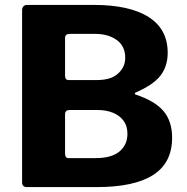

<svg xmlns="http://www.w3.org/2000/svg" viewBox="-20 -762 763 782"><path d="M89 0Q80 0 75 -5Q70 -10 70 -18V-721Q70 -730 75.5 -736Q81 -742 90 -742H361Q508 -742 585.5 -692.5Q663 -643 663 -547Q663 -492 633.5 -454Q604 -416 532 -385Q529 -384 529 -381Q529 -378 532 -377Q611 -351 646 -309.5Q681 -268 681 -201Q681 -99 604 -49.5Q527 0 374 0H89ZM369 -118Q434 -118 466.5 -145Q499 -172 499 -217Q499 -249 483 -270.5Q467 -292 439.5 -303Q412 -314 376 -314H264Q245 -314 245 -297V-137Q245 -118 259 -118ZM376 -436Q399 -436 419.5 -441Q440 -446 455.5 -458Q471 -470 480.5 -487Q490 -504 490 -527Q490 -574 455.5 -599Q421 -624 367 -624H264Q245 -624 245 -607V-454Q245 -436 259 -436Z"/></svg>

Font: Libre Franklin Thin
Style: Bold
Weight: 700
Version: Version 3.000